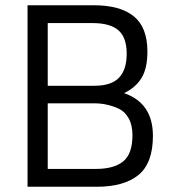

<svg xmlns="http://www.w3.org/2000/svg" viewBox="-20 -712 656 732"><path d="M85 -692H336Q439 -692 490.5 -649.5Q542 -607 542 -516Q542 -451 519.5 -414.5Q497 -378 453 -357Q563 -319 563 -194Q563 -90 508 -45Q453 0 349 0H85ZM341 -318H162V-68H346Q414 -68 449.5 -96.5Q485 -125 485 -197Q485 -235 470.5 -261Q456 -287 432 -298Q388 -318 341 -318ZM333 -624H162V-385H340Q404 -385 433.5 -415.5Q463 -446 463 -507.5Q463 -569 431.5 -596.5Q400 -624 333 -624Z"/></svg>

Font: Titillium Web
Style: Regular
Weight: 400
Version: Version 1.001;PS 57.000;hotconv 1.0.70;makeotf.lib2.5.55311